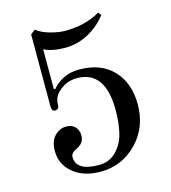

<svg xmlns="http://www.w3.org/2000/svg" viewBox="-107 -787 795 891"><g transform="rotate(-15 290.0 -342.0)"><path d="M268 16Q185 16 135.5 -26Q86 -68 86 -131Q86 -178 110 -203Q134 -228 166 -228Q193 -228 208.5 -211.5Q224 -195 224 -170Q224 -133 188 -117Q158 -103 158 -84Q158 -16 268 -16Q318 -16 351 -49.5Q384 -83 396 -131.5Q408 -180 408 -242Q408 -432 272 -432Q218 -432 179 -393Q156 -370 156 -338Q156 -313 136 -313Q120 -313 120 -338V-683L142 -700Q163 -682 203.5 -670Q244 -658 279 -658Q374 -658 446 -700L458 -686Q422 -639 369.5 -610.5Q317 -582 258 -582Q195 -582 156 -602V-411L162 -409Q213 -468 292 -468Q397 -468 455.5 -406Q514 -344 514 -242Q514 -131 442 -57.5Q370 16 268 16Z"/></g></svg>

Font: Old Standard TT
Style: Regular
Weight: 400
Designer: Alexey Kryukov <alexios@thessalonica.org.ru>
Version: Version 1.0